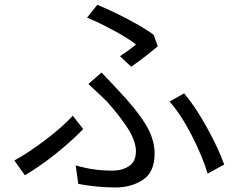

<svg xmlns="http://www.w3.org/2000/svg" viewBox="-20 -774 1017 821"><path d="M561.6 -583.6Q529.9 -609 469.7 -641.9Q409.4 -674.8 352.2 -698.5L396.1 -753.5Q460.2 -726.9 528.4 -691Q596.6 -655 636.8 -625.5L654.9 -576.2Q596.1 -527.1 541.1 -488.6L493 -533.7Q532.2 -559.2 561.6 -583.6ZM461.8 -44.4Q502.1 -44.4 531.6 -63.7Q561.2 -83 561.2 -126.8Q561.2 -171.3 525.6 -226.4Q490 -281.6 435.7 -341.2Q412.8 -363.9 357.9 -414.8L414.3 -463.9L440.8 -435.9Q469.7 -405.9 485.5 -388.3Q563.5 -306.2 602.3 -242.9Q641.1 -179.7 641.1 -118.4Q641.1 -37.6 591.1 -5Q541 27.6 474.2 27.6Q395.8 27.6 314.6 12.3L303.7 -66.7Q342.3 -55.5 379.6 -50Q416.9 -44.4 461.8 -44.4ZM705 -339.7 767.3 -374.8Q815.4 -318.4 864.9 -228.6Q914.4 -138.9 938.7 -70.3L868 -31.6Q845.3 -106.3 799.4 -195.9Q753.4 -285.4 705 -339.7ZM86.5 -24.5 41.3 -87.8Q101.7 -120.5 175.8 -176.9Q249.9 -233.4 291.1 -279.2L335.8 -222.2Q289.3 -173.6 221.3 -118.8Q153.2 -64.1 86.5 -24.5Z"/></svg>

Font: Min Sans VF VF
Style: Regular
Weight: 400
Designer: Jinseong-Kim, NotoSansCJK, Nunito
Foundry: Jinseong-Kim
Version: Version 1.420;Glyphs 3.1.2 (3151)